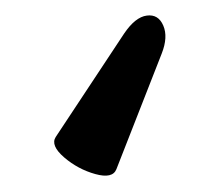

<svg xmlns="http://www.w3.org/2000/svg" viewBox="-20 -32 279 244"><path d="M50.8 142.1 137.7 10.7Q151.9 -10.3 166.5 -12.2Q181.2 -14.2 187.5 0.5Q193.8 15.1 185.5 36.1L127.9 183.1Q123 195.3 101.1 189.2Q79.1 183.1 61.5 168Q43.9 152.8 50.8 142.1Z"/></svg>

Font: Junicode Two Beta VF
Style: Regular
Weight: 400
Designer: Peter S. Baker
Foundry: Briery Creek Software
Version: Version 1.031 beta; ttfautohint (v1.8.1.43-b0c9)